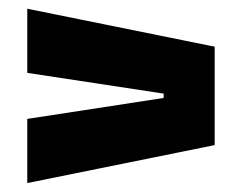

<svg xmlns="http://www.w3.org/2000/svg" viewBox="-20 -527 554 440"><path d="M355 -302.5V-312.5L42.5 -360V-507L472 -420V-194.5L42.5 -107.5V-254.5Z"/></svg>

Font: Anek Malayalam ExtraBold
Style: Regular
Weight: 800
Version: Version 1.003